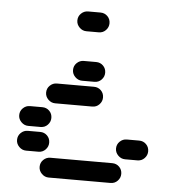

<svg xmlns="http://www.w3.org/2000/svg" viewBox="-50 -537 700 773"><g transform="rotate(5 300.0 -150.0)"><path d="M135 150Q135 166 147 178Q159 190 175 190H425Q442 190 453.5 178Q465 166 465 150Q465 133 453.5 121.5Q442 110 425 110H175Q159 110 147 121.5Q135 133 135 150ZM435 50Q435 66 447 78Q459 90 475 90H525Q542 90 553.5 78Q565 66 565 50Q565 33 553.5 21.5Q542 10 525 10H475Q459 10 447 21.5Q435 33 435 50ZM35 50Q35 66 47 78Q59 90 75 90H125Q142 90 153.5 78Q165 66 165 50Q165 33 153.5 21.5Q142 10 125 10H75Q59 10 47 21.5Q35 33 35 50ZM35 -50Q35 -34 47 -22Q59 -10 75 -10H125Q142 -10 153.5 -22Q165 -34 165 -50Q165 -67 153.5 -78.5Q142 -90 125 -90H75Q59 -90 47 -78.5Q35 -67 35 -50ZM135 -150Q135 -134 147 -122Q159 -110 175 -110H325Q342 -110 353.5 -122Q365 -134 365 -150Q365 -167 353.5 -178.5Q342 -190 325 -190H175Q159 -190 147 -178.5Q135 -167 135 -150ZM235 -250Q235 -234 247 -222Q259 -210 275 -210H325Q342 -210 353.5 -222Q365 -234 365 -250Q365 -267 353.5 -278.5Q342 -290 325 -290H275Q259 -290 247 -278.5Q235 -267 235 -250ZM235 -450Q235 -434 247 -422Q259 -410 275 -410H325Q342 -410 353.5 -422Q365 -434 365 -450Q365 -467 353.5 -478.5Q342 -490 325 -490H275Q259 -490 247 -478.5Q235 -467 235 -450Z"/></g></svg>

Font: Matrix Sans Raster
Style: Regular
Weight: 400
Designer: Brad Neil
Version: Version 1.100